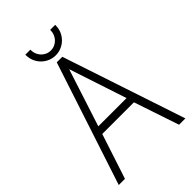

<svg xmlns="http://www.w3.org/2000/svg" viewBox="-251 -938 1029 1029"><g transform="rotate(-45 263.5 -424.0)"><path d="M242 -700 12 0H59L143 -256H383L469 0H517L284 -700ZM263 -627 371 -300H157ZM152 -848V-843C152 -781 203 -730 265 -730C327 -730 378 -781 378 -843V-848H340V-843C340 -805 309 -767 265 -767C220 -767 190 -805 190 -843V-848Z"/></g></svg>

Font: Advent Pro
Style: Light
Weight: 300
Designer: Andreas Kalpakidis
Foundry: Andreas Kalpakidis
Version: Version 2.002 2007